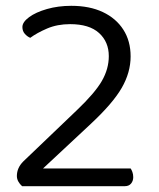

<svg xmlns="http://www.w3.org/2000/svg" viewBox="-20 -640 546 660"><path d="M57 -547Q57 -564 80 -581Q103 -598 141.5 -609Q180 -620 225 -620Q288 -620 333.5 -598.5Q379 -577 404 -538Q429 -499 429 -446Q429 -391 398.5 -338Q368 -285 293 -215L128 -61H429Q432 -57 435 -49Q438 -41 438 -31Q438 -18 430.5 -9Q423 0 409 0H56Q48 -7 43 -16Q38 -25 38 -35Q38 -49 43.5 -61.5Q49 -74 60 -85L244 -261Q306 -320 330 -361.5Q354 -403 354 -447Q354 -496 320.5 -526.5Q287 -557 221 -557Q177 -557 142 -542Q107 -527 84 -510Q74 -514 65.5 -523.5Q57 -533 57 -547Z"/></svg>

Font: Baloo Tamma 2
Style: Regular
Weight: 400
Designer: Divya Kowshik, Shuchita Grover and Ek Type
Foundry: Ek Type
Version: Version 1.700